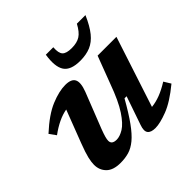

<svg xmlns="http://www.w3.org/2000/svg" viewBox="-183 -909 1100 1100"><g transform="rotate(-45 367.0 -359.0)"><path d="M430.5 -61.5 490 -234H473Q428 -154.5 392.8 -105.8Q357.5 -57 326.5 -31.5Q295.5 -6 264.2 3Q233 12 196.5 12Q137 12 108.5 -16.5Q80 -45 80 -88.5Q80 -109.5 87.2 -140.8Q94.5 -172 116 -228L191.5 -425Q125.5 -413.5 50 -358L21 -398Q103 -473.5 169.8 -501Q236.5 -528.5 287 -528.5Q336.5 -528.5 349.2 -502Q362 -475.5 341 -420L255.5 -202.5Q244.5 -173.5 239.8 -156.2Q235 -139 235 -128Q235 -98 274 -98Q300 -98 332 -117.5Q364 -137 400.2 -191.5Q436.5 -246 474.5 -351L537 -516H689.5L549.5 -88Q583.5 -91.5 619.8 -105.2Q656 -119 697.5 -145L723 -103.5Q640.5 -35.5 578 -11.8Q515.5 12 478.5 12Q442.5 12 429.5 -5.2Q416.5 -22.5 430.5 -61.5ZM463 -651Q506 -651 532.2 -667.8Q558.5 -684.5 582.5 -729.5H652Q624.5 -666.5 595.5 -630.8Q566.5 -595 530.5 -580Q494.5 -565 446.5 -565Q369.5 -565 343.5 -604.5Q317.5 -644 331 -729.5H391.5Q388 -684.5 403.8 -667.8Q419.5 -651 463 -651Z"/></g></svg>

Font: Newsreader Caption SemiBold
Style: Italic
Weight: 600
Italic angle: -17°
Designer: Hugues Gentile
Foundry: Production Type
Version: Version 1.001